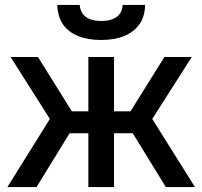

<svg xmlns="http://www.w3.org/2000/svg" viewBox="-20 -758 820 778"><path d="M10 0 182 -276 23 -527H134L271 -307H338V-527H442V-307H509L646 -527H757L597 -276L770 0H652L518 -218H442V0H338V-218H262L128 0ZM389 -596Q336 -596 296.5 -612Q257 -628 235.5 -659Q214 -690 212 -738H303Q305 -716 315.5 -701.5Q326 -687 345.5 -680Q365 -673 390 -673Q416 -673 435 -680Q454 -687 465 -701.5Q476 -716 477 -738H568Q567 -690 544.5 -659Q522 -628 483 -612Q444 -596 389 -596Z"/></svg>

Font: Onest Medium
Style: Regular
Weight: 500
Designer: Dmitri Voloshin, Andrey Kudryavtsev
Foundry: Dmitri Voloshin, Andrey Kudryavtsev
Version: Version 1.000;gftools[0.9.33]